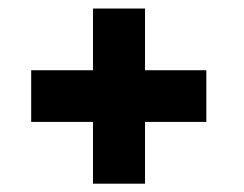

<svg xmlns="http://www.w3.org/2000/svg" viewBox="-20 -557 571 450"><path d="M319.9 -271.3V-126.5H197.9V-271.3H53.1V-392.4H197.9V-537H319.9V-392.4H463.6V-271.3Z"/></svg>

Font: League Spartan Extralight
Style: Regular
Weight: 200
Foundry: The League of Moveable Type
Version: Version 2.300; ttfautohint (v1.8.3)